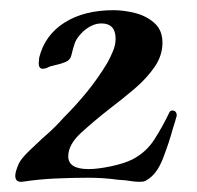

<svg xmlns="http://www.w3.org/2000/svg" viewBox="-20 -704 387 377"><path d="M21 -347Q10 -347 10 -359Q10 -367 17 -383Q22 -393 37.5 -408Q53 -423 64 -433L72 -440Q89 -455 105 -473Q130 -498 151.5 -524.5Q173 -551 191 -581Q197 -592 202 -604Q207 -616 207 -628Q207 -658 179 -658Q161 -658 143 -642Q131 -630 127.5 -621Q124 -612 120 -595Q118 -586 108 -582Q98 -578 88 -576Q85 -575 82 -574.5Q79 -574 77 -573Q75 -572 71.5 -570.5Q68 -569 64 -569Q56 -569 56 -580Q56 -583 56.5 -585.5Q57 -588 57 -591Q68 -635 106.5 -659.5Q145 -684 203 -684Q223 -684 245 -678.5Q267 -673 283 -659Q299 -645 299 -620Q299 -595 283.5 -572.5Q268 -550 244.5 -530Q221 -510 196 -491Q164 -466 139 -443Q114 -420 114 -397Q114 -372 154 -372Q172 -372 198 -377.5Q224 -383 240 -391Q267 -405 283 -430Q299 -455 312 -482Q314 -487 318 -487Q327 -487 327 -477Q327 -475 326 -474Q325 -469 323 -463Q321 -457 319 -450Q312 -424 300 -393Q288 -362 269 -351Q265 -348 261.5 -347.5Q258 -347 254 -347Q247 -347 240 -348Q233 -349 226 -350Q222 -350 219 -350.5Q216 -351 212 -351Q198 -353 183.5 -354Q169 -355 154 -355Q121 -355 88.5 -353.5Q56 -352 23 -347ZM327 -475Q327 -475 326.5 -474Q326 -473 326 -474Z"/></svg>

Font: Tapestry
Style: Regular
Weight: 400
Designer: Robert E. Leuschke
Foundry: Robert E. Leuschke
Version: Version 1.010; ttfautohint (v1.8.4.7-5d5b)